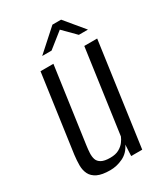

<svg xmlns="http://www.w3.org/2000/svg" viewBox="-164 -715 700 800"><g transform="rotate(-30 186.0 -315.0)"><path d="M127.1 7.7Q87.7 7.7 65.7 -2.9Q43.8 -13.6 34.7 -31.8Q25.5 -50.1 25.4 -73.6Q25.4 -97 28.7 -123.3L80.7 -495H142.7L91.7 -131.4Q89.2 -113.7 88.3 -97Q87.4 -80.2 91.7 -66.8Q96.1 -53.3 110.5 -45.3Q124.9 -37.2 152.4 -37.2Q178.9 -37.2 195.4 -46.6Q211.9 -56 221.3 -68.6Q230.7 -81.2 234.9 -92.2L291.3 -495H353.3L284.3 0H231.1L233.8 -53.6Q218.6 -21.2 188.5 -6.7Q158.3 7.7 127.1 7.7ZM118.5 -546.4 220.7 -638.2H262.4L338.6 -546.4H294.8L236.9 -604.8L163.5 -546.4Z"/></g></svg>

Font: Alumni Sans SC Thin
Style: Italic
Weight: 100
Italic angle: -8°
Designer: Robert E. Leuschke
Foundry: Robert E. Leuschke
Version: Version 1.016